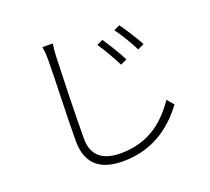

<svg xmlns="http://www.w3.org/2000/svg" viewBox="-135 -936 1269 1158"><g transform="rotate(-20 500.0 -357.0)"><path d="M599 -681 560 -663C590 -621 631 -549 654 -502L695 -521C671 -571 622 -647 599 -681ZM725 -729 687 -711C718 -670 760 -599 783 -553L824 -572C799 -620 749 -697 725 -729ZM311 -763 244 -764C249 -740 251 -712 251 -682C251 -566 240 -318 240 -162C240 -3 336 50 468 50C682 50 804 -72 875 -166L839 -209C767 -107 664 0 471 0C366 0 291 -42 291 -158C291 -321 299 -566 303 -682C304 -711 306 -735 311 -763Z"/></g></svg>

Font: Noto Sans KR Light
Style: Regular
Weight: 300
Designer: Ryoko NISHIZUKA 西塚涼子 (kana, bopomofo & ideographs); Paul D. Hunt (Latin, Greek & Cyrillic); Sandoll Communications 산돌커뮤니
Foundry: Adobe
Version: Version 2.004;hotconv 1.0.118;makeotfexe 2.5.65603